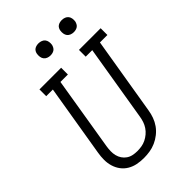

<svg xmlns="http://www.w3.org/2000/svg" viewBox="-271 -1047 1165 1165"><g transform="rotate(-45 311.0 -464.5)"><path d="M251 8Q222 8 194.5 2.5Q167 -3 143.5 -17Q120 -31 104 -52.5Q88 -74 80 -100.5Q72 -127 72 -155.5Q72 -184 77 -213L154 -677H97V-735H283V-677H219L141 -203Q138 -184 137.5 -164.5Q137 -145 141.5 -127Q146 -109 156 -94Q166 -79 181 -68.5Q196 -58 214.5 -54Q233 -50 252 -50Q271 -50 289.5 -53Q308 -56 325.5 -64.5Q343 -73 358.5 -86Q374 -99 385 -115.5Q396 -132 402 -150Q408 -168 411 -187L492 -677H436V-735H622V-677H558L475 -177Q471 -151 462 -126Q453 -101 437.5 -79Q422 -57 400 -39.5Q378 -22 353 -11Q328 0 302 4Q276 8 251 8ZM490 -833Q478 -833 466.5 -837.5Q455 -842 448 -851Q441 -860 439 -872.5Q437 -885 439 -898Q440 -906 444.5 -914.5Q449 -923 456.5 -928Q464 -933 473 -935Q482 -937 490 -937Q503 -937 514.5 -932.5Q526 -928 533 -919Q540 -910 542 -897.5Q544 -885 542 -872Q540 -864 535.5 -855.5Q531 -847 523.5 -842Q516 -837 507.5 -835Q499 -833 490 -833ZM290 -833Q278 -833 266.5 -837.5Q255 -842 248 -851Q241 -860 239 -872.5Q237 -885 239 -898Q240 -906 244.5 -914.5Q249 -923 256.5 -928Q264 -933 273 -935Q282 -937 290 -937Q303 -937 314.5 -932.5Q326 -928 333 -919Q340 -910 342 -897.5Q344 -885 342 -872Q340 -864 335.5 -855.5Q331 -847 323.5 -842Q316 -837 307.5 -835Q299 -833 290 -833Z"/></g></svg>

Font: Iosevka Curly Slab LtEx
Style: Italic
Weight: 300
Width: 7
Italic angle: -9°
Monospace: yes
Designer: Belleve Invis
Foundry: Belleve Invis
Version: Version 11.1.0; ttfautohint (v1.8.3)